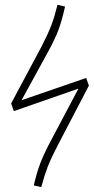

<svg xmlns="http://www.w3.org/2000/svg" viewBox="-20 -762 386 791"><path d="M216.8 -742.2 248 -734.9Q234.9 -676.8 221.2 -639.9Q207.5 -603 179.2 -550.8L68.8 -349.1L335 -440.9L346.2 -409.2L217.8 -163.1Q190.4 -110.8 176.8 -75.4Q163.1 -40 149.9 8.8L119.1 2Q131.3 -50.8 145.8 -88.9Q160.2 -127 189 -181.2L303.2 -397L37.1 -304.2L25.9 -335.9L150.9 -569.8Q178.7 -624 191.9 -658.9Q205.1 -693.8 216.8 -742.2Z"/></svg>

Font: Fira Sans Compressed UltraLight
Style: Italic
Weight: 200
Width: 3
Italic angle: -8°
Designer: Carrois Corporate & Edenspiekermann AG
Foundry: Carrois Corporate GbR & Edenspiekermann AG
Version: Version 4.203;PS 004.203;hotconv 1.0.88;makeotf.lib2.5.64775